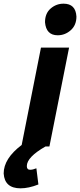

<svg xmlns="http://www.w3.org/2000/svg" viewBox="-95 -797 436 1045"><path d="M219 -605Q156 -605 150 -676Q150 -724 180.5 -750.5Q211 -777 251 -777Q317 -777 321 -707Q321 -660 290 -632.5Q259 -605 219 -605ZM17 228Q-70 228 -75 147Q-75 66 23 -8L128 -538H281L174 0H153Q51 58 51 107Q51 127 69 127Q84 127 103 119L114 207Q61 228 17 228Z"/></svg>

Font: Argentum Sans SemiBold
Style: Italic
Weight: 600
Italic angle: -11°
Designer: Julieta Ulanovsky (font), Cristiano Sobral (main changes and remaster)
Foundry: Julieta Ulanovsky (font), Cristiano Sobral (main changes and remaster)
Version: Version 2.007;June 15, 2022;FontCreator 14.0.0.2814 64-bit; 